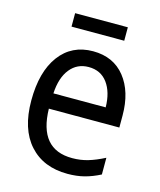

<svg xmlns="http://www.w3.org/2000/svg" viewBox="-107 -767 713 855"><g transform="rotate(15 250.0 -340.0)"><path d="M45 -264Q45 -397 101 -472Q157 -547 255 -547Q349 -547 402 -480.5Q455 -414 455 -304V-249H130Q132 -156 171 -109.5Q210 -63 287 -63Q325 -63 359 -73Q393 -83 434 -104V-27Q397 -8 362 1Q327 10 285 10Q173 10 109 -61.5Q45 -133 45 -264ZM373 -320Q372 -390 341 -432Q310 -474 254 -474Q201 -474 168.5 -433.5Q136 -393 132 -320ZM133 -690H376V-628H133Z"/></g></svg>

Font: Noto Sans Mono UI Cond
Style: Regular
Weight: 400
Width: 3
Monospace: yes
Designer: Monotype Design team
Foundry: Monotype Imaging Inc.
Version: Version 1.000